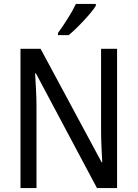

<svg xmlns="http://www.w3.org/2000/svg" viewBox="-20 -964 705 984"><path d="M369 -944Q353 -910 327.5 -869.5Q302 -829 277 -795V-784H332Q365 -811 408.5 -857.5Q452 -904 471 -934V-944ZM580 -714H498V-299Q498 -260 500 -213Q502 -166 504 -132H501L188 -714H85V0H167V-419Q167 -461 164.5 -505Q162 -549 160 -588H164L477 0H580Z"/></svg>

Font: Noto Sans UI SemiCondensed
Style: Regular
Weight: 400
Width: 4
Designer: Monotype Design Team
Foundry: Monotype Imaging Inc.
Version: 1.001